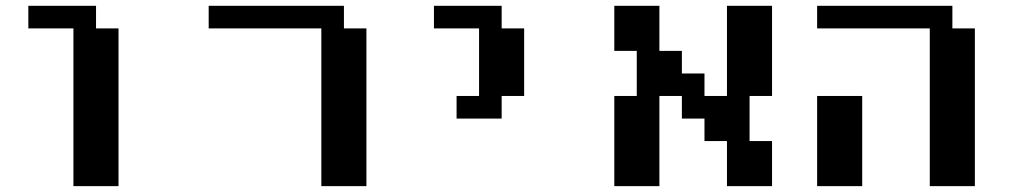

<svg xmlns="http://www.w3.org/2000/svg" viewBox="-20 -635 3499 655"><path d="M230.5 0V-538.1H76.7V-615.2H307.6V-538.1H384.3V0Z M1076.2 0V-538.1H691.9V-615.2H1153.3V-538.1H1230V0Z M1537.6 -230.5V-307.6H1614.3V-538.1H1460.4V-615.2H1691.4V-538.1H1768.1V-307.6H1691.4V-230.5Z M2075.7 0V-307.6H2152.3V-461.4H2075.7V-615.2H2229.5V-461.4H2306.2V-384.3H2383.3V-307.6H2460V-615.2H2613.8V-307.6H2537.1V-153.8H2613.8V0H2460V-153.8H2383.3V-230.5H2306.2V-307.6H2229.5V0Z M2767.6 0V-307.6H2921.4V0ZM3151.9 0V-538.1H2767.6V-615.2H3229V-538.1H3305.7V0Z"/></svg>

Font: Good Old DOS
Style: Regular
Weight: 400
Designer: Vasily Draigo
Foundry: Vasily Draigo
Version: 1.0